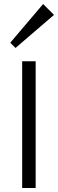

<svg xmlns="http://www.w3.org/2000/svg" viewBox="-20 -933 288 953"><path d="M157 -629V0H90V-629ZM194 -913 248 -859 57 -695 31 -721Z"/></svg>

Font: Sinkin Sans 300 Light
Style: Regular
Weight: 300
Designer: Keith Bates
Foundry: K-Type
Version: Sinkin Sans (version 1.0)  by Keith Bates   •   © 2014   www